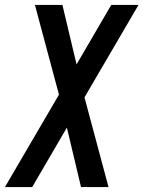

<svg xmlns="http://www.w3.org/2000/svg" viewBox="-35 -755 579 775"><path d="M-15 0 203 -373 106 -735H217L274 -495L414 -735H524L306 -362L403 0H292L235 -240L95 0Z"/></svg>

Font: Iosevka SS04 Semibold
Style: Italic
Weight: 600
Italic angle: -9°
Monospace: yes
Designer: Belleve Invis
Foundry: Belleve Invis
Version: Version 19.0.0; ttfautohint (v1.8.4)